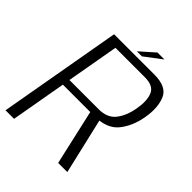

<svg xmlns="http://www.w3.org/2000/svg" viewBox="-228 -880 993 993"><g transform="rotate(45 269.0 -383.5)"><path d="M-10 0H52.5L106 -303.5H337Q428.5 -303.5 470.8 -356.8Q513 -410 526 -488Q539.5 -566 516.8 -620.5Q494 -675 404 -675H109ZM375 0H442L366 -326.5L302.5 -320.5ZM113 -344.5 163.5 -630.5H378.5Q442 -630.5 458.2 -590.8Q474.5 -551 463 -487.5Q452 -424 421 -384.2Q390 -344.5 328 -344.5ZM254.5 -696H291.5L385.5 -767H334.5Z"/></g></svg>

Font: Anybody UltraCondensed Thin Light
Style: Italic
Weight: 300
Italic angle: -10°
Version: Version 1.111